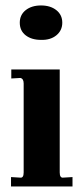

<svg xmlns="http://www.w3.org/2000/svg" viewBox="-20 -677 303 697"><path d="M196.8 -50.8Q196.8 -30.3 210 -32.2L243.2 -34.2V0H20V-34.2L53.2 -32.2Q65.9 -30.3 65.9 -50.8V-374Q65.9 -391.1 54.2 -394L21 -392.1V-424.8H196.8ZM128.9 -532.2Q94.7 -532.2 73.2 -548.8Q51.8 -565.4 51.8 -594.7Q51.8 -623 73.2 -640.1Q94.7 -657.2 128.9 -657.2Q163.1 -657.2 184.6 -640.1Q206.1 -623 206.1 -594.7Q206.1 -566.4 184.6 -548.8Q163.1 -531.2 128.9 -532.2Z"/></svg>

Font: Unna-Bold
Style: Bold
Weight: 700
Designer: Jorge de Buen U.
Foundry: Omnibus-Type
Version: Version 2.006;PS 002.006;hotconv 1.0.70;makeotf.lib2.5.58329